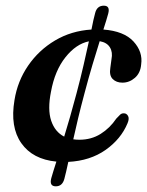

<svg xmlns="http://www.w3.org/2000/svg" viewBox="-20 -567 518 676"><path d="M277.5 -238.5Q265 -192 255.2 -151.2Q245.5 -110.5 238 -76.5Q248 -75 259.5 -75Q301.5 -75 334.2 -95.5Q367 -116 389.5 -149.5Q397 -157 402.5 -162.8Q408 -168.5 416.5 -168Q425.5 -168 430.8 -158.8Q436 -149.5 429 -133Q406 -77.5 351.8 -39.2Q297.5 -1 220.5 3Q216.5 21.5 213 36.8Q209.5 52 206.5 63Q199.5 89 176.5 89Q153 89 160.5 60.5Q163.5 50 168 35.2Q172.5 20.5 178.5 2Q95 -6 55 -63Q15 -120 31 -214.5Q41.5 -281 79 -335.8Q116.5 -390.5 173.8 -424.5Q231 -458.5 302 -463Q305.5 -481.5 308.8 -496Q312 -510.5 315 -521Q321.5 -547 345.5 -547Q368.5 -547 361 -519Q358.5 -509 354 -494.8Q349.5 -480.5 344 -463Q416.5 -457.5 450 -421Q483.5 -384.5 477 -340Q474.5 -310 455 -293Q435.5 -276 411 -276Q389.5 -276 376.8 -288.8Q364 -301.5 368.5 -328.5L372.5 -358.5Q377.5 -383 367 -400.2Q356.5 -417.5 331 -422Q319.5 -386 305.8 -339.8Q292 -293.5 277.5 -238.5ZM159.5 -244Q147 -181.5 160.2 -142Q173.5 -102.5 206 -86Q216 -118.5 227 -156.8Q238 -195 249.5 -238.5Q264 -293 274.5 -339Q285 -385 293 -421.5Q248 -412.5 210.5 -365.5Q173 -318.5 159.5 -244Z"/></svg>

Font: Fraunces 72pt S050 SemiBold
Style: Italic
Weight: 600
Italic angle: -16°
Version: Version 1.000; ttfautohint (v1.8.3)